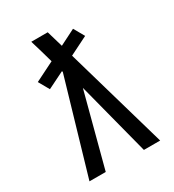

<svg xmlns="http://www.w3.org/2000/svg" viewBox="-178 -838 855 941"><g transform="rotate(-30 250.0 -367.5)"><path d="M50 0 205 -530 203 -535 108 -488 74 -548 184 -603 183 -604Q174 -637 164.5 -669.5Q155 -702 145 -735H238L265 -643L354 -688L388 -628L284 -576L450 0H358L251 -413L142 0Z"/></g></svg>

Font: Iosevka Custom Medium
Style: Regular
Weight: 500
Monospace: yes
Designer: Belleve Invis
Foundry: Belleve Invis
Version: Version 32.5.0; ttfautohint (v1.8.4)